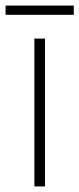

<svg xmlns="http://www.w3.org/2000/svg" viewBox="-41 -718 284 687"><path d="M223 -698H-21V-665H223ZM120 -51V-580H82V-51Z"/></svg>

Font: Noto Sans Tamil UI SemiCondensed ExtraLight
Style: Regular
Weight: 200
Width: 4
Designer: Jelle Bosma - Monotype Design Team
Foundry: Monotype Imaging Inc.
Version: Version 2.004